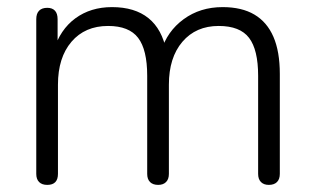

<svg xmlns="http://www.w3.org/2000/svg" viewBox="-20 -514 887 540"><path d="M113 6Q98 6 90 -2Q82 -10 82 -25V-460Q82 -476 90 -484Q98 -492 113 -492Q127 -492 134.5 -484Q142 -476 142 -460V-365L131 -372Q149 -431 192 -462.5Q235 -494 295 -494Q359 -494 397.5 -463Q436 -432 448 -370H433Q450 -426 496.5 -460Q543 -494 606 -494Q660 -494 695.5 -473Q731 -452 749 -410.5Q767 -369 767 -306V-25Q767 -10 759 -2Q751 6 736 6Q722 6 714 -2Q706 -10 706 -25V-301Q706 -374 680.5 -407.5Q655 -441 595 -441Q531 -441 493 -396.5Q455 -352 455 -276V-25Q455 -10 447 -2Q439 6 425 6Q410 6 402 -2Q394 -10 394 -25V-301Q394 -374 368.5 -407.5Q343 -441 284 -441Q219 -441 181 -396.5Q143 -352 143 -276V-25Q143 6 113 6Z"/></svg>

Font: Nunito ExtraLight Light
Style: Regular
Weight: 300
Version: Version 3.602